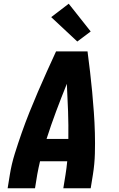

<svg xmlns="http://www.w3.org/2000/svg" viewBox="-20 -1011 640 1031"><path d="M21 0 33 -74Q42 -130 59.5 -186Q77 -242 96.5 -297.5Q116 -353 138 -408Q160 -463 183.5 -517.5Q207 -572 231.5 -626.5Q256 -681 281 -735H450Q457 -681 463.5 -626.5Q470 -572 475 -517.5Q480 -463 484 -408Q488 -353 489.5 -297.5Q491 -242 489.5 -186Q488 -130 479 -74L467 0H320L332 -74Q335 -91 337 -109Q339 -127 341 -145H195Q191 -127 187 -109.5Q183 -92 180 -74L168 0ZM230 -265H347Q348 -339 345.5 -413Q343 -487 339 -561Q309 -487 281.5 -413.5Q254 -340 230 -265ZM395 -788 255 -919 349 -991 467 -842Z"/></svg>

Font: Iosevka Curly Heavy Extended
Style: Italic
Weight: 900
Width: 7
Italic angle: -9°
Monospace: yes
Designer: Belleve Invis
Foundry: Belleve Invis
Version: Version 11.1.0; ttfautohint (v1.8.3)